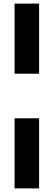

<svg xmlns="http://www.w3.org/2000/svg" viewBox="-20 -828 298 1068"><path d="M61 -418V-808H197.5V-418ZM61 220V-170H197.5V220Z"/></svg>

Font: Encode Sans SmCnd
Style: Bold
Weight: 700
Width: 4
Designer: Multiple Designers
Foundry: Impallari Type
Version: Version 3.002; ttfautohint (v1.8.3) -l 8 -r 50 -G 200 -x 14 